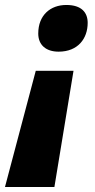

<svg xmlns="http://www.w3.org/2000/svg" viewBox="-75 -583 383 773"><path d="M161 -375C239 -375 278 -428 278 -491C278 -532 254 -563 192 -563C128 -563 79 -522 79 -448C79 -402 110 -375 161 -375ZM-55 170H144L221 -298H69Z"/></svg>

Font: Noto Sans SemiCondensed Black
Style: Italic
Weight: 900
Width: 4
Italic angle: -12°
Designer: Monotype Design Team
Foundry: Monotype Imaging Inc.
Version: Version 2.013